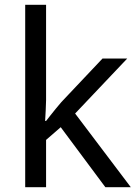

<svg xmlns="http://www.w3.org/2000/svg" viewBox="-20 -780 574 800"><path d="M172 -363Q172 -347 170.5 -321Q169 -295 168 -276H172Q178 -284 190 -299Q202 -314 214.5 -329.5Q227 -345 236 -355L407 -536H510L293 -307L525 0H419L233 -250L172 -197V0H85V-760H172Z"/></svg>

Font: Noto Sans Wancho
Style: Regular
Weight: 400
Designer: Monotype Design Team
Foundry: Monotype Imaging Inc.
Version: Version 2.001; ttfautohint (v1.8.4.7-5d5b)